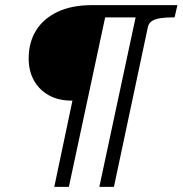

<svg xmlns="http://www.w3.org/2000/svg" viewBox="-20 -730 713 750"><path d="M673 -710H520L368 0H425L558 -626Q562 -641 574.5 -648.5Q587 -656 607 -659Q627 -662 651 -662H662ZM552 -710H372L361 -662H541ZM249 0 401 -710H340Q260 -710 204.5 -683.5Q149 -657 120.5 -610.5Q92 -564 92 -502Q92 -452 113 -415Q134 -378 171.5 -357.5Q209 -337 259 -337H263L192 0Z"/></svg>

Font: Roboto Serif Light
Style: Italic
Weight: 300
Italic angle: -10°
Version: Version 1.007